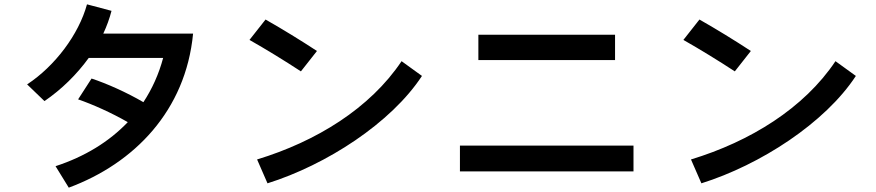

<svg xmlns="http://www.w3.org/2000/svg" viewBox="-20 -810 4040 885"><path d="M402 -448 340 -352C407 -329 494 -290 569 -247C483 -157 371 -88 236 -44L297 55C599 -57 836 -300 870 -655H456C472 -689 485 -725 494 -760L381 -790C343 -651 233 -505 105 -421L185 -344C264 -398 334 -467 389 -543H732C712 -468 681 -400 641 -339C564 -384 472 -425 402 -448Z M1204 -720 1130 -626C1209 -581 1289 -532 1367 -481L1441 -575C1363 -626 1283 -675 1204 -720ZM1165 -75 1213 35C1484 -50 1783 -243 1925 -460L1831 -528C1686 -311 1438 -158 1165 -75Z M2185 -650V-533H2815V-650ZM2100 -20H2900V-139H2100Z M3204 -720 3130 -626C3209 -581 3289 -532 3367 -481L3441 -575C3363 -626 3283 -675 3204 -720ZM3165 -75 3213 35C3484 -50 3783 -243 3925 -460L3831 -528C3686 -311 3438 -158 3165 -75Z"/></svg>

Font: KT Kiyosuna Sans Bold
Style: Regular
Weight: 700
Designer: [Zen Kaku Gothic] Yoshimichi Ohira
Version: Version 1.010;Glyphs 3.1.2 (3151)